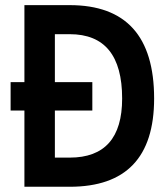

<svg xmlns="http://www.w3.org/2000/svg" viewBox="-20 -713 626 733"><path d="M73.2 0V-291H20.5V-399.4H73.2V-693.4H246.1Q568.4 -693.4 568.4 -336.9Q568.4 0 246.1 0ZM332.5 -291H189.5V-111.3H246.1Q446.3 -111.3 446.3 -336.9Q446.3 -582.5 246.1 -582.5H189.5V-399.4H332.5Z"/></svg>

Font: Caskaydia Cove SemiBold
Style: Regular
Weight: 600
Monospace: yes
Designer: Aaron Bell
Foundry: Saja Typeworks
Version: Version 4.300; ttfautohint (v1.8.3)